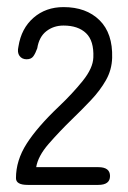

<svg xmlns="http://www.w3.org/2000/svg" viewBox="-20 -721 361 541"><path d="M58 -200Q25 -200 25 -219Q25 -269 55 -316Q85 -363 146 -421Q184 -457 213 -493Q242 -529 243 -559Q245 -606 222.5 -627.5Q200 -649 159 -649Q131 -649 110.5 -633Q90 -617 85 -585Q80 -571 74 -562.5Q68 -554 55 -554Q42 -554 35 -563.5Q28 -573 32 -590Q40 -641 74.5 -671Q109 -701 159 -701Q223 -701 260.5 -664Q298 -627 296 -558Q295 -524 278.5 -495Q262 -466 236.5 -439Q211 -412 183 -385Q147 -350 117 -315.5Q87 -281 82 -250H257Q290 -250 290 -225Q290 -200 257 -200Z"/></svg>

Font: Shin Retro Maru Gothic Regular
Style: Regular
Weight: 400
Designer: Iose
Foundry: Typographish
Version: Version 1.002